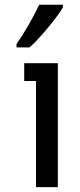

<svg xmlns="http://www.w3.org/2000/svg" viewBox="-20 -774 331 794"><path d="M219.2 0H128.9V-439H80.1V-512.7H219.2ZM102.5 -578.1H48.3V-591.8Q71.8 -625 98.9 -672.1Q126 -719.2 141.6 -754.4H240.2V-743.2Q218.8 -708 176.3 -657Q133.8 -606 102.5 -578.1Z"/></svg>

Font: Cadman
Style: Regular
Weight: 400
Designer: Paul James MIller
Foundry: High-Logic / Made with FontCreator
Version: Version 2.114;March 28, 2021;FontCreator 13.0.0.2683 64-bit